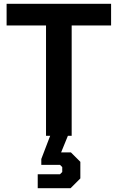

<svg xmlns="http://www.w3.org/2000/svg" viewBox="-20 -720 624 1018"><path d="M224 -585H15V-700H569V-585H360V0H224ZM180 204H298L310 192V166L298 154H199V123L246 0H340L304 88H356L406 138V226L354 278H180Z"/></svg>

Font: Chakra Petch
Style: Bold
Weight: 700
Designer: Katatrad Aksorn Co.,Ltd.
Foundry: Cadson Demak Co.,Ltd.
Version: Version 1.000; ttfautohint (v1.6)